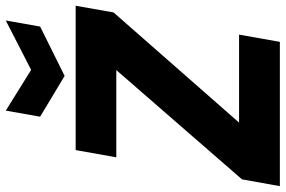

<svg xmlns="http://www.w3.org/2000/svg" viewBox="-182 -801 982 660"><g transform="rotate(-90 309.0 -471.0)"><path d="M619.2 -701.9H123.1L98.2 -562.2H398.1L22.5 -130.2L-0.9 0H495.1L520 -140.2H217.6L596.3 -571.7ZM398.8 -855 258.7 -942.1 237.9 -824 378.1 -739.9 547.7 -824 568.5 -942.1Z"/></g></svg>

Font: Poppins Devanagari Thin
Style: Italic
Weight: 100
Italic angle: -10°
Designer: Ninad Kale (Devanagari), Jonny Pinhorn (Latin)
Foundry: Indian Type Foundry
Version: 4.005